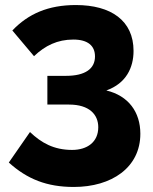

<svg xmlns="http://www.w3.org/2000/svg" viewBox="-20 -736 606 762"><path d="M115 -513C159 -555 208 -579 271 -579C329 -579 357 -554 357 -512C357 -463 318 -435 242 -435H168V-321H254C335 -321 370 -281 370 -231C370 -172 326 -141 266 -141C194 -141 144 -169 99 -212L15 -91C88 -25 166 6 273 6C423 6 537 -71 537 -205C537 -291 490 -356 402 -377C481 -405 510 -468 510 -534C510 -654 421 -716 281 -716C171 -716 92 -681 29 -615Z"/></svg>

Font: Raleway
Style: ExtraBold
Weight: 800
Designer: Matt McInerney, Pablo Impallari, Rodrigo Fuenzalida
Foundry: Matt McInerney, Pablo Impallari, Rodrigo Fuenzalida
Version: Version 3.000